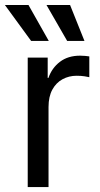

<svg xmlns="http://www.w3.org/2000/svg" viewBox="-47 -755 402 775"><path d="M64.9 0V-522.5H145.5V-440.4H148.4Q162.6 -481 195.1 -505.6Q227.5 -530.3 276.4 -530.3Q287.1 -530.3 297.4 -529.3Q307.6 -528.3 313.5 -527.3V-443.4Q308.6 -444.8 294.4 -447Q280.3 -449.2 262.2 -449.2Q231.4 -449.2 205.6 -435.3Q179.7 -421.4 164.3 -393.3Q148.9 -365.2 148.9 -322.8V0ZM224.1 -589.8 140.6 -734.9H235.8L293.9 -589.8ZM78.6 -589.8 -27.3 -734.9H67.9L149.9 -589.8Z"/></svg>

Font: Inter 28pt
Style: Regular
Weight: 400
Designer: Rasmus Andersson
Foundry: rsms
Version: Version 4.001;git-66647c0bb